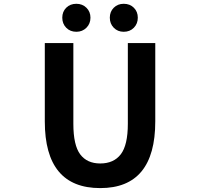

<svg xmlns="http://www.w3.org/2000/svg" viewBox="-20 -964 1040 998"><path d="M501 13.7Q212.9 13.7 212.9 -333V-740.2H361.3V-320.3Q361.3 -209 397 -161.6Q432.6 -114.3 501 -114.3Q571.3 -114.3 607.9 -162.1Q644.5 -210 644.5 -320.3V-740.2H787.1V-333Q787.1 13.7 501 13.7ZM377 -798.8Q344.7 -798.8 324.2 -819.8Q303.7 -840.8 303.7 -872.1Q303.7 -903.3 324.2 -923.8Q344.7 -944.3 377 -944.3Q408.2 -944.3 429.2 -923.8Q450.2 -903.3 450.2 -872.1Q450.2 -840.8 429.2 -819.8Q408.2 -798.8 377 -798.8ZM623 -798.8Q591.8 -798.8 571.3 -819.8Q550.8 -840.8 550.8 -872.1Q550.8 -903.3 571.3 -923.8Q591.8 -944.3 623 -944.3Q655.3 -944.3 675.8 -923.8Q696.3 -903.3 696.3 -872.1Q696.3 -840.8 675.8 -819.8Q655.3 -798.8 623 -798.8Z"/></svg>

Font: Gen Shin Gothic Monospace Bold
Style: Bold
Weight: 700
Designer: [Source Han Sans]
Ryoko NISHIZUKA  (kana & ideographs); Paul D. Hunt (Latin, Greek & Cyrillic); Wenlong ZHANG  (bopomofo
Version: Version 1.002.20150607